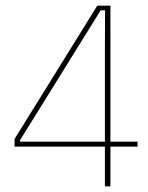

<svg xmlns="http://www.w3.org/2000/svg" viewBox="-20 -659 523 679"><path d="M370.5 0H351V-497L351.5 -622.5H336L51 -163.5V-147L43 -158H466.5V-140.5H31.5V-167.5L324 -639H370.5Z"/></svg>

Font: Anek Devanagari Medium Thin
Style: Regular
Weight: 250
Version: Version 1.003